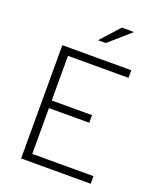

<svg xmlns="http://www.w3.org/2000/svg" viewBox="-164 -1015 928 1115"><g transform="rotate(20 300.0 -457.0)"><path d="M103 0V-700H529V-653H155V-377H404V-330H155V-47H533V0ZM288 -798 393 -914H468L336 -798Z"/></g></svg>

Font: Red Hat Mono VF Light
Style: Regular
Weight: 300
Monospace: yes
Designer: Pentagram, MCKL
Foundry: Pentagram, MCKL
Version: Version 1.023